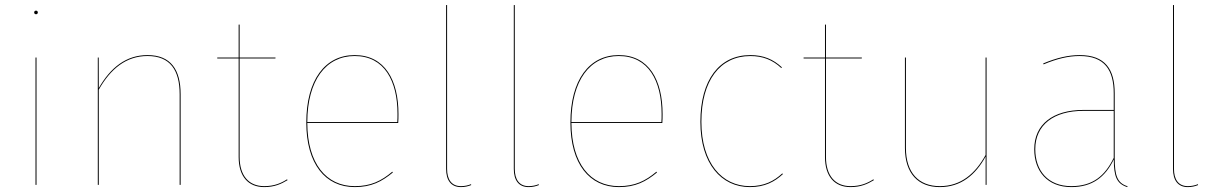

<svg xmlns="http://www.w3.org/2000/svg" viewBox="-20 -751 4941 780"><path d="M126.3 -707.8C121.4 -707.8 118.8 -704.1 118.8 -700.4C118.8 -696.7 121.4 -693.1 126.3 -693.1C131.2 -693.1 133.7 -696.7 133.7 -700.4C133.7 -704.1 131.2 -707.8 126.3 -707.8ZM128.3 -517.2H124.3V0H128.3Z M579.4 -527.2C492.5 -527.2 429 -476.5 381.3 -393.2L381 -517.2H377.3V0H381.3V-386.7C429.3 -471.6 492.7 -523.4 579.3 -523.4C671.9 -523.4 709.8 -465.5 709.8 -367.9V0H713.8V-368.1C713.8 -467.4 674.3 -527.2 579.4 -527.2Z M1146.2 -22.6C1123 -7.6 1095 5.2 1053.6 5.2C989.9 5.2 953.5 -38.1 953.5 -113.5V-513.4H1098.9L1099.3 -517.2H953.5V-651.1L949.5 -650.9V-517.2H862.6V-513.4H949.5V-113.3C949.5 -34.8 988 9.1 1053.4 9.1C1095.4 9.1 1122.9 -3.8 1148.1 -19.1Z M1598.8 -287.6C1598.8 -424.5 1544.1 -527.2 1420.6 -527.2C1300.6 -527.2 1224.3 -426 1224.3 -253.2C1224.3 -85.2 1301.7 9.1 1421.4 9.1C1488.4 9.1 1530.8 -13 1575.9 -50.1L1573.8 -53.6C1528.8 -15.7 1486.1 5.2 1421.4 5.2C1305.8 5.2 1229.1 -85.7 1228.4 -251.4H1597.7C1598.7 -265.1 1598.8 -273.6 1598.8 -287.6ZM1593.9 -255.1H1228.4C1228.9 -425 1304.1 -523.4 1420.8 -523.4C1542 -523.4 1594.8 -421.6 1594.8 -288.4C1594.8 -275.4 1594.8 -267.6 1593.9 -255.1Z M1852.6 9.1C1867.9 9.1 1882.1 5.9 1894.2 0.9L1893.6 -2.8C1881.6 2.2 1867.6 5.2 1852.7 5.2C1814.2 5.2 1796.3 -22.1 1796.3 -64.9V-730.6L1792.3 -730.3V-64.8C1792.3 -18.7 1812.3 9.1 1852.6 9.1Z M2127.6 9.1C2142.9 9.1 2157.1 5.9 2169.2 0.9L2168.6 -2.8C2156.6 2.2 2142.6 5.2 2127.7 5.2C2089.2 5.2 2071.3 -22.1 2071.3 -64.9V-730.6L2067.3 -730.3V-64.8C2067.3 -18.7 2087.3 9.1 2127.6 9.1Z M2671.8 -287.6C2671.8 -424.5 2617.1 -527.2 2493.6 -527.2C2373.6 -527.2 2297.3 -426 2297.3 -253.2C2297.3 -85.2 2374.7 9.1 2494.4 9.1C2561.4 9.1 2603.8 -13 2648.9 -50.1L2646.8 -53.6C2601.8 -15.7 2559.1 5.2 2494.4 5.2C2378.8 5.2 2302.1 -85.7 2301.4 -251.4H2670.7C2671.7 -265.1 2671.8 -273.6 2671.8 -287.6ZM2666.9 -255.1H2301.4C2301.9 -425 2377.1 -523.4 2493.8 -523.4C2615 -523.4 2667.8 -421.6 2667.8 -288.4C2667.8 -275.4 2667.8 -267.6 2666.9 -255.1Z M3028.1 -527.2C2902 -527.2 2825.3 -426 2825.3 -256.1C2825.3 -86.1 2910.4 9.1 3026.4 9.1C3087.1 9.1 3127.6 -12.9 3160.9 -44L3157.8 -46.4C3124.8 -15.6 3084.8 5.2 3026.3 5.2C2912.9 5.2 2829.4 -88.7 2829.4 -256.1C2829.4 -424.6 2905.6 -523.3 3028.2 -523.3C3079.2 -523.3 3118.9 -507.4 3153.7 -474.8L3156.8 -477.2C3121.4 -510.3 3081.4 -527.2 3028.1 -527.2Z M3528.2 -22.6C3505 -7.6 3477 5.2 3435.6 5.2C3371.9 5.2 3335.5 -38.1 3335.5 -113.5V-513.4H3480.9L3481.3 -517.2H3335.5V-651.1L3331.5 -650.9V-517.2H3244.6V-513.4H3331.5V-113.3C3331.5 -34.8 3370 9.1 3435.4 9.1C3477.4 9.1 3504.9 -3.8 3530.1 -19.1Z M3987.9 -517.2H3983.9V-121.3C3942.9 -46.6 3884.4 5.2 3798.1 5.2C3712.6 5.2 3660.3 -48.8 3660.3 -150.1V-517.2H3656.3V-149.9C3656.3 -46 3710.3 9.1 3797.8 9.1C3883.8 9.1 3942.7 -40.1 3984.1 -115L3984.1 0H3987.9Z M4508.5 -110V-372C4508.5 -468.6 4470.7 -527.2 4366.1 -527.2C4319.7 -527.2 4272.7 -516.1 4217.9 -493.2L4219.5 -489.5C4274.1 -512.3 4320.1 -523.4 4366.1 -523.4C4468.8 -523.4 4504.5 -465.4 4504.5 -371.8V-304.4H4381.1C4258.1 -304.4 4181.6 -246.4 4181.6 -144.9C4181.6 -55.6 4235.1 9.1 4332.2 9.1C4416.6 9.1 4469.6 -30.6 4504.8 -103.4C4504.9 -33.2 4516.8 -4.7 4559.4 9.1L4560.9 5.7C4518.8 -7.2 4508.5 -37.4 4508.5 -110ZM4332.2 5.2C4237.6 5.2 4185.8 -57.5 4185.8 -144.9C4185.8 -243.5 4260.3 -300.6 4381.5 -300.6H4504.5V-109.8C4468.7 -35.9 4418.7 5.2 4332.2 5.2Z M4805.6 9.1C4820.9 9.1 4835.1 5.9 4847.2 0.9L4846.6 -2.8C4834.6 2.2 4820.6 5.2 4805.7 5.2C4767.2 5.2 4749.3 -22.1 4749.3 -64.9V-730.6L4745.3 -730.3V-64.8C4745.3 -18.7 4765.3 9.1 4805.6 9.1Z"/></svg>

Font: Fira Sans Four
Style: Regular
Weight: 100
Designer: Carrois Corporate & Edenspiekermann AG
Foundry: Carrois Corporate GbR & Edenspiekermann AG
Version: Version 4.203;PS 004.203;hotconv 1.0.88;makeotf.lib2.5.64775